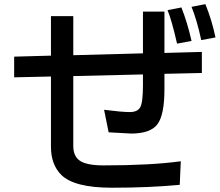

<svg xmlns="http://www.w3.org/2000/svg" viewBox="-20 -836 1040 907"><path d="M46.9 -470.7V-568.4L220.7 -573.2V-759.8H326.2V-575.2L655.3 -584V-781.2H756.8V-585.9L933.6 -590.8V-491.2L756.8 -487.3V-414.1Q756.8 -293 723.6 -249Q690.4 -205.1 599.6 -205.1L493.2 -210.9L471.7 -317.4Q555.7 -306.6 592.8 -306.6Q629.9 -306.6 642.6 -329.6Q655.3 -352.5 655.3 -433.6V-484.4L326.2 -476.6V-146.5Q326.2 -96.7 358.9 -75.7Q391.6 -54.7 469.7 -54.7Q691.4 -54.7 834 -74.2L829.1 37.1Q685.5 50.8 508.3 50.8Q331.1 50.8 269.5 -9.8Q220.7 -58.6 220.7 -142.6V-474.6ZM771.5 -788.1 836.9 -800.8Q865.2 -729.5 884.8 -642.6L816.4 -629.9Q791 -741.2 771.5 -788.1ZM884.8 -803.7 950.2 -816.4Q980.5 -742.2 998 -659.2L930.7 -646.5Q910.2 -741.2 884.8 -803.7Z"/></svg>

Font: GenEi M Gothic v2 Medium
Style: Regular
Weight: 500
Version: Version 2.0